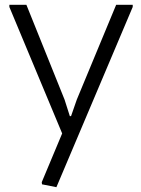

<svg xmlns="http://www.w3.org/2000/svg" viewBox="-20 -560 589 800"><path d="M155 208 154 199 239 -4 19 -531V-540H90L249 -145L271 -76H276L300 -145L464 -540H533V-531L215 220Z"/></svg>

Font: Encode Sans Normal
Style: Light
Weight: 300
Designer: Pablo Impallari, Andres Torresi
Foundry: Pablo Impallari, Andres Torresi
Version: Version 1.000; ttfautohint (v1.00) -l 8 -r 50 -G 200 -x 14 -